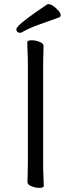

<svg xmlns="http://www.w3.org/2000/svg" viewBox="-20 -900 344 930"><path d="M267 -816Q218 -798 169.5 -781Q121 -764 87 -744Q81 -741 76 -741Q69 -741 64 -746Q59 -751 59 -758Q59 -764 71 -776.5Q83 -789 115.5 -813.5Q148 -838 209 -879Q211 -880 215 -880Q225 -880 238.5 -870.5Q252 -861 263 -848.5Q274 -836 274 -826Q274 -819 267 -816ZM115 -589Q115 -620 113.5 -649Q112 -678 112 -695Q112 -705 134 -705Q151 -705 171 -697.5Q191 -690 191 -677Q191 -665 190 -639.5Q189 -614 189 -588V-106Q189 -75 190.5 -46Q192 -17 192 0Q192 10 170 10Q153 10 133 2.5Q113 -5 113 -18Q113 -30 114 -55.5Q115 -81 115 -107Z"/></svg>

Font: Klee One SemiBold
Style: Regular
Weight: 600
Designer: Fontworks Inc.
Foundry: Fontworks Inc.
Version: Version 1.00;January 12, 2022;FontCreator 13.0.0.2683 64-bit